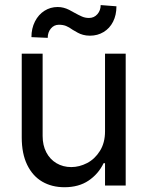

<svg xmlns="http://www.w3.org/2000/svg" viewBox="-20 -746 593 772"><path d="M402.3 -530.3H485.4V0H402.3V-89.8H396.5Q376 -46.9 336.4 -20Q296.9 6.8 239.3 6.8Q188.5 6.8 149.9 -15.6Q111.3 -38.1 89.4 -83Q67.4 -127.9 67.4 -193.4V-530.3H151.4V-199.2Q151.4 -162.1 166 -133.8Q180.7 -105.5 207 -89.8Q233.4 -74.2 266.6 -74.2Q298.8 -74.2 330.1 -90.3Q361.3 -106.4 381.8 -139.2Q402.3 -171.9 402.3 -217.8ZM211.9 -717.8Q224.6 -717.8 235.8 -714.8Q247.1 -711.9 257.8 -706.5Q268.6 -701.2 278.3 -695.3Q295.9 -685.5 309.1 -679.7Q322.3 -673.8 337.9 -673.8Q358.4 -673.8 371.6 -689Q384.8 -704.1 384.8 -725.6L448.2 -720.7Q448.2 -685.5 434.6 -658.7Q420.9 -631.8 396.5 -617.2Q372.1 -602.5 341.8 -602.5Q326.2 -602.5 314 -606Q301.8 -609.4 293 -614.3Q284.2 -619.1 272.5 -626Q257.8 -636.7 245.6 -641.6Q233.4 -646.5 216.8 -646.5Q197.3 -646.5 184.6 -631.3Q171.9 -616.2 171.9 -593.8L106.4 -596.7Q106.4 -631.8 120.6 -659.7Q134.8 -687.5 158.7 -702.6Q182.6 -717.8 211.9 -717.8Z"/></svg>

Font: Pretendard Std Variable
Style: Regular
Weight: 400
Designer: Base glyphs from Inter by Rasmus Andersson; Hangeul glyphs from Noto Sans CJK(Source Han Sans) by Jang Soo-young and Kan
Foundry: Kil Hyung-jin
Version: Version 1.309;Glyphs 3.2 (3225)